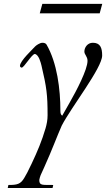

<svg xmlns="http://www.w3.org/2000/svg" viewBox="-20 -658 542 981"><path d="M142.1 177.2C123 218.3 112.3 237.3 104 251C85 283.2 67.9 287.1 22.9 287.1L19.5 302.7H248.5L252 287.1C197.3 286.1 180.7 291.5 180.7 261.7C180.7 257.8 185.5 242.2 187.5 237.3L206.1 196.3C246.1 107.9 272.5 35.2 295.4 -16.1C343.8 -110.4 502 -311 502 -374.5C502 -414.6 491.7 -439.5 454.1 -439.5C427.2 -439.5 411.1 -415.5 411.1 -394.5C411.1 -378.4 427.2 -370.1 427.2 -347.2C427.2 -302.2 370.6 -194.3 335.9 -133.8L297.9 -66.9C290 -71.8 288.6 -81.5 288.6 -90.8C288.6 -202.1 272 -336.4 217.8 -430.2C213.9 -437 205.1 -439.5 196.8 -439.5C183.1 -439.5 163.6 -425.3 159.2 -420.4C147 -406.2 82 -347.2 82 -321.3C82 -316.4 86.9 -312.5 90.8 -312.5C103 -312.5 141.1 -379.9 157.7 -382.3C178.2 -379.4 188.5 -336.9 191.9 -323.2C218.3 -211.4 223.1 -174.3 223.1 -68.8C223.1 -44.9 218.8 -23.4 212.9 -2.9C193.8 62 171.9 114.3 142.1 177.2ZM183.1 -589.8H489.3L502.4 -638.2H196.3Z"/></svg>

Font: Cardo
Style: Italic
Weight: 400
Designer: David J. Perry
Foundry: David J. Perry
Version: Version 0.99